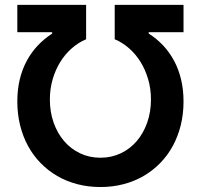

<svg xmlns="http://www.w3.org/2000/svg" viewBox="-20 -747 813 777"><path d="M50.1 -336.3Q50.1 -383.9 59.8 -424.9Q69.6 -465.9 88.1 -500.4Q106.5 -534.8 132.6 -562.5Q158.7 -590.2 191.1 -611.2V-616.8H50.1V-727.3H328.5V-588.1Q297.6 -575.3 270.8 -551.8Q244 -528.4 224.3 -496.8Q204.5 -465.2 193.2 -426.5Q181.8 -387.8 181.8 -344.5Q181.8 -294.4 196.9 -251.2Q212 -208.1 239.2 -176.3Q266.3 -144.5 304 -126.6Q341.6 -108.7 386.4 -108.7Q431.1 -108.7 468.8 -126.6Q506.4 -144.5 533.6 -176.3Q560.7 -208.1 575.8 -251.2Q590.9 -294.4 590.9 -344.5Q590.9 -387.8 579.5 -426.5Q568.2 -465.2 548.5 -496.8Q528.8 -528.4 502 -551.8Q475.1 -575.3 444.2 -588.1V-727.3H722.7V-616.8H581.7V-611.2Q614.3 -590.6 640.3 -562.9Q666.2 -535.2 684.7 -500.7Q703.1 -466.3 712.9 -425.1Q722.7 -383.9 722.7 -336.3Q722.7 -285.5 711.5 -240.2Q700.3 -195 679.3 -156.4Q658.4 -117.9 628.4 -87.2Q598.4 -56.5 561.1 -34.8Q523.8 -13.1 479.6 -1.6Q435.4 9.9 386.4 9.9Q337.4 9.9 293.1 -1.6Q248.9 -13.1 211.6 -34.8Q174.4 -56.5 144.4 -87.2Q114.3 -117.9 93.4 -156.4Q72.4 -195 61.3 -240.2Q50.1 -285.5 50.1 -336.3Z"/></svg>

Font: Interop SemBd
Style: Regular
Weight: 600
Designer: Rasmus Andersson, Google, Jang Haemin
Foundry: jhaemin
Version: Version 1.008